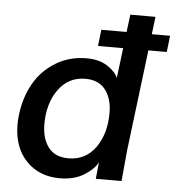

<svg xmlns="http://www.w3.org/2000/svg" viewBox="-52 -766 761 827"><g transform="rotate(5 328.5 -352.5)"><path d="M351.1 -570.8 359.4 -641.6H656.7L648.4 -570.8ZM235.8 11.2Q146.5 11.2 90.8 -47.4Q35.2 -106 35.2 -205.1Q35.2 -225.6 38.1 -248Q47.4 -322.8 81.1 -382.1Q114.7 -441.4 173.8 -477.5Q232.9 -513.7 307.6 -513.7Q361.3 -513.7 397 -490.7Q432.6 -467.8 443.8 -440.4L478 -717.3H586.9L515.1 -131.8Q513.7 -119.6 502.9 0H391.6L398.9 -71.8Q382.3 -40.5 339.8 -14.6Q297.4 11.2 235.8 11.2ZM425.8 -287.6Q425.8 -349.6 396.5 -387.5Q367.2 -425.3 309.6 -425.3Q236.8 -425.3 193.6 -365.5Q150.4 -305.7 150.4 -215.8Q150.4 -153.3 179.2 -115.5Q208 -77.6 266.1 -77.6Q340.3 -77.6 383.1 -137.5Q425.8 -197.3 425.8 -287.6Z"/></g></svg>

Font: Muli
Style: Semi-BoldItalic
Weight: 600
Italic angle: -7°
Designer: Vernon Adams
Foundry: newtypography
Version: Version 2.0; ttfautohint (v1.00rc1.2-2d82) -l 8 -r 50 -G 200